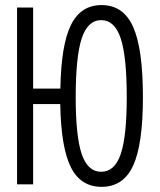

<svg xmlns="http://www.w3.org/2000/svg" viewBox="-20 -723 626 753"><path d="M378.4 9.8Q296.4 9.8 257.8 -67.4Q219.2 -144.5 216.3 -314.9H109.9V0H46.9V-693.4H109.9V-375.5H216.8Q219.7 -547.4 258.3 -625.2Q296.9 -703.1 378.4 -703.1Q463.9 -703.1 502.2 -617.4Q540.5 -531.7 540.5 -341.8Q540.5 -156.7 502.2 -73.5Q463.9 9.8 378.4 9.8ZM377 -49.3Q429.7 -49.3 453.4 -118.7Q477.1 -188 477.1 -341.8Q477.1 -501 453.4 -572.5Q429.7 -644 377 -644Q324.2 -644 300.5 -572.5Q276.9 -501 276.9 -341.8Q276.9 -188 300.5 -118.7Q324.2 -49.3 377 -49.3Z"/></svg>

Font: CaskaydiaCove NFP Light
Style: Regular
Weight: 300
Designer: Aaron Bell
Foundry: Saja Typeworks
Version: Version 2111.001; VTT 6.35;Nerd Fonts 3.1.1